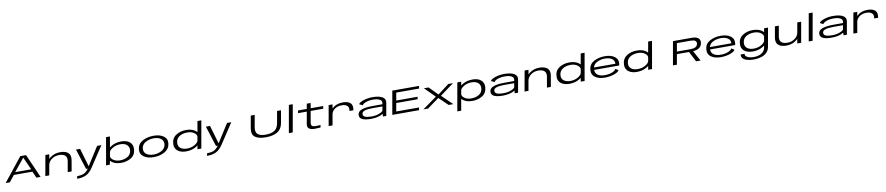

<svg xmlns="http://www.w3.org/2000/svg" viewBox="80 -2987 25026 5422"><g transform="rotate(-10 12593.0 -276.0)"><path d="M0 0 539 -677H704.5L1002.5 0H883L800 -186H269.5L120 0ZM318.5 -257H778L614 -620.5H613.5Z M1138.5 0 1242.5 -586H1354.5L1332 -459.5Q1355.5 -482 1385.5 -504.5Q1502.5 -592 1666.5 -592Q1818 -592 1894.8 -523.8Q1971.5 -455.5 1946 -309.5L1892 0H1780L1833 -301Q1852.5 -413.5 1795.2 -465.2Q1738 -517 1620.5 -517Q1501.5 -517 1409.5 -451Q1327 -392 1303.5 -300L1250.5 0Z M2306.5 0 2120.5 -586H2238.5L2392 -60L2726.5 -586H2848.5L2462 0Q2379 125 2274.5 178.5Q2170 232 2010 232L2023 158Q2145.5 158 2220.5 123.5Q2295 89 2355.5 0Z M2879.5 0 3017.5 -785H3129.5L3076 -480.5Q3103.5 -501.5 3143.5 -524Q3260.5 -591 3420.5 -591Q3576 -591 3661.8 -515.8Q3747.5 -440.5 3737 -310Q3724 -145 3599 -70Q3474 5 3318 5Q3159 5 3064 -62Q3030.5 -86 3010 -107.5L2987.5 0ZM3052.5 -345.5 3033 -236.5Q3030 -177 3100 -126Q3176.5 -70 3298 -70Q3423 -70 3518.2 -127.8Q3613.5 -185.5 3622.5 -307Q3629.5 -400.5 3565.5 -458.5Q3501.5 -516.5 3376.5 -516.5Q3255 -516.5 3158.5 -460Q3068 -407.5 3052.5 -345.5Z M4247 5.5Q4070 5.5 3961.5 -73.2Q3853 -152 3872.5 -294.5Q3892.5 -443.5 4030 -517.2Q4167.5 -591 4345 -591Q4521.5 -591 4630 -514.2Q4738.5 -437.5 4719 -294.5Q4699 -146 4561.5 -70.2Q4424 5.5 4247 5.5ZM4256.5 -67.5Q4389.5 -67.5 4491 -126.8Q4592.5 -186 4607 -293.5Q4621 -398.5 4545 -458.5Q4469 -518.5 4335.5 -518.5Q4202 -518.5 4100.5 -460.2Q3999 -402 3984.5 -293.5Q3971 -189.5 4046.8 -128.5Q4122.5 -67.5 4256.5 -67.5Z M5500.5 0 5519 -105Q5492 -84.5 5452.5 -62Q5335.5 5 5176.5 5Q5030.5 5 4941.5 -62.2Q4852.5 -129.5 4852.5 -244Q4852.5 -418 4977 -504.5Q5101.5 -591 5276.5 -591Q5434.5 -591 5530.5 -524Q5564 -500.5 5584.5 -479L5638.5 -785H5749.5L5611.5 0ZM5543.5 -243 5561.5 -348Q5566 -408.5 5495 -460Q5418.5 -516.5 5297 -516.5Q5158 -516.5 5063.5 -452.2Q4969 -388 4967.5 -261Q4965.5 -174 5032.8 -122Q5100 -70 5218.5 -70Q5340 -70 5436.5 -126Q5529 -179.5 5543.5 -243Z M6032 0 5846 -586H5964L6117.5 -60L6452 -586H6574L6187.5 0Q6104.5 125 6000 178.5Q5895.5 232 5735.5 232L5748.5 158Q5871 158 5946 123.5Q6020.5 89 6081 0Z M7462 3.5Q7254 3.5 7154.8 -72Q7055.5 -147.5 7085.5 -319L7148 -674.5H7261L7200.5 -332Q7176 -193.5 7244.2 -132.2Q7312.5 -71 7475 -71Q7638 -71 7727.5 -132.2Q7817 -193.5 7841.5 -332L7902 -674.5H8015L7952.5 -319Q7922.5 -147.5 7796.2 -72Q7670 3.5 7462 3.5Z M8121.5 0 8260 -785H8372L8233 0Z M8865 7Q8762.5 7 8705 -31Q8647.5 -69 8664.5 -166.5L8725 -510H8474.5L8487.5 -585H8738.5L8764 -731H8875.5L8850 -585H9209L9196 -510H8836.5L8781 -194.5Q8767.5 -117.5 8800.5 -90.2Q8833.5 -63 8907.5 -63.5Q8967 -63.5 9042 -71.5L9029.5 -1Q8937.5 7 8865 7Z M9916.5 -318.5Q9934.5 -420 9883.5 -467.5Q9832.5 -515 9726.5 -515Q9603.5 -515 9523 -454.5Q9451.5 -400 9431 -323.5L9374 0H9262.5L9365.5 -585H9477L9457 -470Q9479.5 -493 9509 -514.5Q9612.5 -590 9773 -590Q9919.5 -590 9987 -526Q10054.5 -462 10029 -318.5Z M10820 0 10822.5 -76Q10794 -57 10751 -39.5Q10635.5 7 10476 7Q10313.5 7 10230.8 -32.8Q10148 -72.5 10150.5 -160Q10153.5 -259.5 10268.8 -301.8Q10384 -344 10583.5 -344H10864L10870 -378.5Q10882 -444.5 10815.2 -481.5Q10748.5 -518.5 10616 -518.5Q10541 -518.5 10476.2 -503.5Q10411.5 -488.5 10368.2 -464Q10325 -439.5 10315 -411L10218 -458Q10230 -484 10268 -507.8Q10306 -531.5 10361.5 -550Q10417 -568.5 10482.5 -579.2Q10548 -590 10615 -590Q10806.5 -590 10902.8 -533.8Q10999 -477.5 10980 -369L10914.5 0ZM10834 -172 10853.5 -284H10576.5Q10426 -284 10347 -258Q10268 -232 10263.5 -172Q10259 -113.5 10316.8 -85.5Q10374.5 -57.5 10503 -57.5Q10635 -57.5 10731.2 -97.2Q10827.5 -137 10833.5 -172Z M11087.5 0 11206.5 -675H11973.5L11960.5 -600.5H11306L11267.5 -380H11881L11869 -310.5H11255L11213.5 -75H11868L11854.5 0Z M11979 0 12388 -292.5 12097 -585H12231L12473 -340L12796.5 -585H12930.5L12535.5 -292.5L12837 0H12703L12449.5 -245L12113.5 0Z M12912.5 222 13055 -585H13166.5L13148.5 -481Q13175.5 -501.5 13215 -524Q13332 -591 13492 -591Q13648 -591 13733.5 -515.8Q13819 -440.5 13808.5 -310Q13795.5 -145 13670.5 -70Q13545.5 5 13389.5 5Q13230.5 5 13135.5 -62Q13102.5 -85.5 13082 -106.5L13024 222ZM13105 -234.5Q13103 -176 13171.5 -126Q13248.5 -70 13369.5 -70Q13494.5 -70 13589.8 -127.8Q13685 -185.5 13694 -307Q13701 -400.5 13637 -458.5Q13573 -516.5 13448 -516.5Q13327 -516.5 13230.5 -460Q13143 -409 13125 -350Z M14599.5 0 14602 -76Q14573.5 -57 14530.5 -39.5Q14415 7 14255.5 7Q14093 7 14010.2 -32.8Q13927.5 -72.5 13930 -160Q13933 -259.5 14048.2 -301.8Q14163.5 -344 14363 -344H14643.5L14649.5 -378.5Q14661.5 -444.5 14594.8 -481.5Q14528 -518.5 14395.5 -518.5Q14320.5 -518.5 14255.8 -503.5Q14191 -488.5 14147.8 -464Q14104.5 -439.5 14094.5 -411L13997.5 -458Q14009.5 -484 14047.5 -507.8Q14085.5 -531.5 14141 -550Q14196.5 -568.5 14262 -579.2Q14327.5 -590 14394.5 -590Q14586 -590 14682.2 -533.8Q14778.5 -477.5 14759.5 -369L14694 0ZM14613.5 -172 14633 -284H14356Q14205.5 -284 14126.5 -258Q14047.5 -232 14043 -172Q14038.5 -113.5 14096.2 -85.5Q14154 -57.5 14282.5 -57.5Q14414.5 -57.5 14510.8 -97.2Q14607 -137 14613 -172Z M14880.5 0 14984.5 -586H15096.5L15074 -459.5Q15097.5 -482 15127.5 -504.5Q15244.5 -592 15408.5 -592Q15560 -592 15636.8 -523.8Q15713.5 -455.5 15688 -309.5L15634 0H15522L15575 -301Q15594.5 -413.5 15537.2 -465.2Q15480 -517 15362.5 -517Q15243.5 -517 15151.5 -451Q15069 -392 15045.5 -300L14992.5 0Z M16491 0 16509.5 -105Q16482.5 -84.5 16443 -62Q16326 5 16167 5Q16021 5 15932 -62.2Q15843 -129.5 15843 -244Q15843 -418 15967.5 -504.5Q16092 -591 16267 -591Q16425 -591 16521 -524Q16554.5 -500.5 16575 -479L16629 -785H16740L16602 0ZM16534 -243 16552 -348Q16556.5 -408.5 16485.5 -460Q16409 -516.5 16287.5 -516.5Q16148.5 -516.5 16054 -452.2Q15959.5 -388 15958 -261Q15956 -174 16023.2 -122Q16090.5 -70 16209 -70Q16330.5 -70 16427 -126Q16519.5 -179.5 16534 -243Z M17188.5 6.5Q17010 6.5 16905.5 -69.8Q16801 -146 16817.5 -293.5Q16833.5 -443 16970.5 -516.5Q17107.5 -590 17283 -590Q17458.5 -590 17562.8 -514.2Q17667 -438.5 17648 -297Q17644 -273.5 17638.5 -261H16921Q16921 -170 16984.5 -120.5Q17059.5 -62 17197.5 -62Q17273.5 -62 17341.5 -78.8Q17409.5 -95.5 17456 -123.8Q17502.5 -152 17513.5 -186.5L17597.5 -135.5Q17585 -106 17545 -80.2Q17505 -54.5 17447.2 -35Q17389.5 -15.5 17322.2 -4.5Q17255 6.5 17188.5 6.5ZM16929 -328.5H17543Q17549.5 -418 17480 -469Q17406 -523.5 17275 -523.5Q17140.5 -523.5 17038 -466.5Q16951.5 -419 16929 -328.5Z M18424.5 0 18443 -105Q18416 -84.5 18376.5 -62Q18259.5 5 18100.5 5Q17954.5 5 17865.5 -62.2Q17776.5 -129.5 17776.5 -244Q17776.5 -418 17901 -504.5Q18025.5 -591 18200.5 -591Q18358.5 -591 18454.5 -524Q18488 -500.5 18508.5 -479L18562.5 -785H18673.5L18535.5 0ZM18467.5 -243 18485.5 -348Q18490 -408.5 18419 -460Q18342.5 -516.5 18221 -516.5Q18082 -516.5 17987.5 -452.2Q17893 -388 17891.5 -261Q17889.5 -174 17956.8 -122Q18024 -70 18142.5 -70Q18264 -70 18360.5 -126Q18453 -179.5 18467.5 -243Z M19135.5 0 19254.5 -675H19793Q19916.5 -675 19977.5 -628Q20038.5 -581 20023.5 -485.5Q20008 -387.5 19928.5 -341Q19863.5 -302.5 19765.5 -295.5L19927 0H19799L19648.5 -294H19300.5L19248.5 0ZM19313 -365H19706Q19796.5 -365 19847.5 -393.8Q19898.5 -422.5 19909 -483Q19920 -543 19878.8 -571.8Q19837.5 -600.5 19747.5 -600.5H19354.5Z M20513.5 6.5Q20335 6.5 20230.5 -69.8Q20126 -146 20142.5 -293.5Q20158.5 -443 20295.5 -516.5Q20432.5 -590 20608 -590Q20783.5 -590 20887.8 -514.2Q20992 -438.5 20973 -297Q20969 -273.5 20963.5 -261H20246Q20246 -170 20309.5 -120.5Q20384.5 -62 20522.5 -62Q20598.5 -62 20666.5 -78.8Q20734.5 -95.5 20781 -123.8Q20827.5 -152 20838.5 -186.5L20922.5 -135.5Q20910 -106 20870 -80.2Q20830 -54.5 20772.2 -35Q20714.5 -15.5 20647.2 -4.5Q20580 6.5 20513.5 6.5ZM20254 -328.5H20868Q20874.5 -418 20805 -469Q20731 -523.5 20600 -523.5Q20465.5 -523.5 20363 -466.5Q20276.5 -419 20254 -328.5Z M21415 233Q21299.5 233 21218.8 207.5Q21138 182 21099.8 136.2Q21061.5 90.5 21072 28.5H21183.5Q21176 70.5 21205.8 100.8Q21235.5 131 21293 147.5Q21350.5 164 21427 164Q21483.5 164 21538.2 152.5Q21593 141 21638.8 115.8Q21684.5 90.5 21716 49.8Q21747.5 9 21757.5 -49.5L21767.5 -104.5Q21740.5 -84 21701.5 -62Q21584.5 5 21425.5 5Q21279.5 5 21190.5 -62.2Q21101.5 -129.5 21101.5 -244Q21101.5 -418 21226 -504.5Q21350.5 -591 21525.5 -591Q21683.5 -591 21779.5 -524Q21812.5 -501 21833.5 -479.5L21852 -585H21964L21870 -52.5Q21852.5 47.5 21788.2 110.5Q21724 173.5 21627 203.2Q21530 233 21415 233ZM21811 -352Q21813 -410 21744 -460Q21667.5 -516.5 21546 -516.5Q21407 -516.5 21312.5 -452.2Q21218 -388 21216.5 -261Q21214.5 -174 21281.8 -122Q21349 -70 21467.5 -70Q21589 -70 21685.5 -126Q21773 -177 21790.5 -236.5Z M22700 0 22722.5 -126.5Q22699 -104 22669 -81.5Q22552 6 22387.5 6Q22236.5 6 22159.5 -62.2Q22082.5 -130.5 22108 -276.5L22162.5 -586H22274.5L22221.5 -285.5Q22201.5 -173 22258.8 -121Q22316 -69 22433.5 -69Q22553 -69 22644.5 -135Q22728.5 -195.5 22751.5 -290L22804 -586H22915.5L22811.5 0Z M23029 0 23167.5 -785H23279.5L23140.5 0Z M24028 0 24030.5 -76Q24002 -57 23959 -39.5Q23843.5 7 23684 7Q23521.5 7 23438.8 -32.8Q23356 -72.5 23358.5 -160Q23361.5 -259.5 23476.8 -301.8Q23592 -344 23791.5 -344H24072L24078 -378.5Q24090 -444.5 24023.2 -481.5Q23956.5 -518.5 23824 -518.5Q23749 -518.5 23684.2 -503.5Q23619.5 -488.5 23576.2 -464Q23533 -439.5 23523 -411L23426 -458Q23438 -484 23476 -507.8Q23514 -531.5 23569.5 -550Q23625 -568.5 23690.5 -579.2Q23756 -590 23823 -590Q24014.5 -590 24110.8 -533.8Q24207 -477.5 24188 -369L24122.5 0ZM24042 -172 24061.5 -284H23784.5Q23634 -284 23555 -258Q23476 -232 23471.5 -172Q23467 -113.5 23524.8 -85.5Q23582.5 -57.5 23711 -57.5Q23843 -57.5 23939.2 -97.2Q24035.5 -137 24041.5 -172Z M24963 -318.5Q24981 -420 24930 -467.5Q24879 -515 24773 -515Q24650 -515 24569.5 -454.5Q24498 -400 24477.5 -323.5L24420.5 0H24309L24412 -585H24523.5L24503.5 -470Q24526 -493 24555.5 -514.5Q24659 -590 24819.5 -590Q24966 -590 25033.5 -526Q25101 -462 25075.5 -318.5Z"/></g></svg>

Font: Anybody UltraExpanded Regular
Style: Italic
Weight: 400
Width: 9
Italic angle: -10°
Designer: Tyler Finck
Foundry: Etcetera Type Company
Version: Version 1.010; ttfautohint (v1.8.3) -l 8 -r 50 -G 200 -x 14 